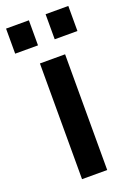

<svg xmlns="http://www.w3.org/2000/svg" viewBox="-150 -758 556 810"><g transform="rotate(-20 128.0 -353.0)"><path d="M185 0H72V-519.5H185ZM90.5 -594H-12V-706.5H90.5ZM267.5 -594H165.5V-706.5H267.5Z"/></g></svg>

Font: Acari Sans
Style: Bold
Weight: 700
Designer: Alfredo Marco Pradil and Stefan Peev (font) & Cristiano Sobral (main changes)
Foundry: Alfredo Marco Pradil and Stefan Peev (font) & Cristiano Sobral (main changes)
Version: Version 1.063; ttfautohint (v1.8.3)